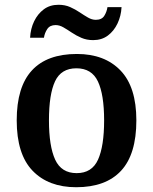

<svg xmlns="http://www.w3.org/2000/svg" viewBox="-20 -774 641 804"><path d="M299 10Q183 10 116.5 -59Q50 -128 50 -270Q50 -410 113.5 -479Q177 -548 302 -548Q418 -548 484.5 -479Q551 -410 551 -270Q551 -128 487 -59Q423 10 299 10ZM301 -49Q365 -49 390.5 -105.5Q416 -162 416 -270Q416 -378 390 -433Q364 -488 300 -488Q236 -488 210.5 -433.5Q185 -379 185 -270Q185 -162 211 -105.5Q237 -49 301 -49ZM370 -606Q343 -606 321 -615.5Q299 -625 280.5 -637.5Q262 -650 245.5 -659.5Q229 -669 213 -669Q189 -669 178 -652.5Q167 -636 164 -616H106Q108 -654 123 -685Q138 -716 163.5 -735Q189 -754 225 -754Q252 -754 273.5 -744.5Q295 -735 313.5 -722.5Q332 -710 348.5 -700.5Q365 -691 381 -691Q406 -691 416.5 -707.5Q427 -724 430 -744H489Q487 -707 472 -675.5Q457 -644 431.5 -625Q406 -606 370 -606Z"/></svg>

Font: Noto Naskh Arabic SemiBold
Style: Regular
Weight: 600
Designer: Monotype Design Team, David Williams, Mohamad Dakak and Nizar Qandah
Foundry: Monotype Imaging Inc.
Version: Version 2.016